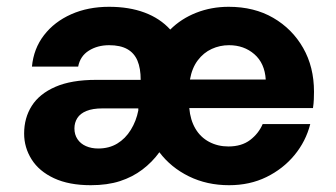

<svg xmlns="http://www.w3.org/2000/svg" viewBox="-20 -533 988 565"><path d="M247 12Q183 12 139 -8.5Q95 -29 73 -64Q51 -99 51 -140Q51 -186 73.5 -221.5Q96 -257 143 -277.5Q190 -298 263 -298H394Q394 -332 384.5 -354.5Q375 -377 354.5 -388.5Q334 -400 301 -400Q267 -400 241.5 -384Q216 -368 210 -337H74Q79 -390 109.5 -429.5Q140 -469 189.5 -491Q239 -513 301 -513Q360 -513 405.5 -496Q451 -479 481 -446Q513 -478 557.5 -495.5Q602 -513 653 -513Q728 -513 784 -480.5Q840 -448 872 -392Q904 -336 904 -263Q904 -253 903.5 -240.5Q903 -228 901 -215H537Q540 -180 555 -154.5Q570 -129 595.5 -115.5Q621 -102 652 -102Q691 -102 716 -121Q741 -140 753 -168H893Q880 -117 846.5 -76.5Q813 -36 764 -12Q715 12 654 12Q589 12 536 -14Q483 -40 449 -85Q428 -56 399 -34Q370 -12 333 0Q296 12 247 12ZM269 -96Q301 -96 325 -110.5Q349 -125 365 -151Q381 -177 387 -208V-214H281Q253 -214 234.5 -206.5Q216 -199 207.5 -185.5Q199 -172 199 -155Q199 -137 208 -123.5Q217 -110 233 -103Q249 -96 269 -96ZM539 -299H762Q759 -347 728.5 -373.5Q698 -400 654 -400Q627 -400 603 -389Q579 -378 562 -355.5Q545 -333 539 -299Z"/></svg>

Font: DM Sans 17pt ExtraBold
Style: Regular
Weight: 800
Version: Version 4.004;gftools[0.9.30]